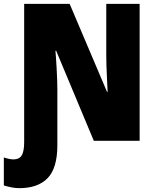

<svg xmlns="http://www.w3.org/2000/svg" viewBox="-59 -734 814 1001"><path d="M-39 233V87Q-9 97 12 97Q41 97 54 76.5Q67 56 67 7V-714H304L499 -255H502Q502 -263 498.5 -331Q495 -399 495 -448V-714H669V0H430L234 -469H230Q233 -437 236.5 -373.5Q240 -310 240 -268V24Q240 142 189.5 194.5Q139 247 41 247Q8 247 -39 233Z"/></svg>

Font: Noto Sans Display Black Narrow
Style: Regular
Weight: 900
Width: 4
Designer: Monotype Design team
Foundry: Monotype Imaging Inc.
Version: Version 1.000